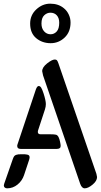

<svg xmlns="http://www.w3.org/2000/svg" viewBox="-20 -1026 551 1051"><path d="M139.2 -150.4 111.8 -67.9Q101.6 -36.6 76.2 -15.9Q50.8 4.9 19 4.9Q11.2 4.9 6.1 0.7Q1 -3.4 1 -11.2Q1 -14.2 2.9 -20L49.8 -154.3Q53.2 -164.6 57.1 -170.2Q61 -175.8 68.1 -178.2Q75.2 -180.7 80.8 -181.2Q86.4 -181.6 100.1 -181.6Q111.3 -181.6 116.7 -181.4Q122.1 -181.2 129.2 -179.7Q136.2 -178.2 139.2 -174.6Q142.1 -170.9 142.1 -164.6Q142.1 -160.2 139.2 -150.4ZM299.8 -679.2 507.8 -74.2Q511.2 -58.6 511.2 -56.6Q511.2 -35.6 486.8 -15.4Q462.4 4.9 443.8 4.9Q427.7 4.9 418.9 -20L215.8 -612.8Q210.9 -634.8 210.9 -636.2Q210.9 -657.7 238 -679Q265.1 -700.2 279.8 -700.2Q288.1 -700.2 291.7 -696Q295.4 -691.9 299.8 -679.2ZM291 -210.9H92.8Q74.2 -210.9 74.2 -227.1Q74.2 -231.4 76.2 -236.8L176.3 -536.1Q183.1 -555.2 191.9 -555.2Q199.7 -555.2 205.6 -545.7Q211.4 -536.1 218.3 -515.1Q231 -475.6 231 -456.1Q231 -442.4 226.1 -427.2L188 -311Q187 -308.6 187 -304.2Q187 -291 202.1 -291H252.9Q277.8 -291 286.6 -288.6Q295.4 -286.1 300.8 -274.9Q305.7 -265.1 308.8 -249.8Q312 -234.4 312 -227.1Q312 -210.9 291 -210.9ZM255.9 -956.5Q237.3 -956.5 222.2 -942.4Q207 -928.2 207 -897Q207 -870.6 221.4 -854.5Q235.8 -838.4 256.8 -838.4Q276.4 -838.4 290.3 -853.5Q304.2 -868.7 304.2 -901.9Q304.2 -927.2 291 -941.9Q277.8 -956.5 255.9 -956.5ZM254.9 -1005.9Q299.8 -1005.9 329.6 -981Q346.2 -967.8 356.2 -946.8Q366.2 -925.8 366.2 -902.8Q366.2 -851.1 333.7 -820.3Q301.3 -789.6 257.3 -789.6Q210.9 -789.6 178 -817.1Q145 -844.7 145 -897Q145 -943.4 178.7 -974.6Q212.4 -1005.9 254.9 -1005.9Z"/></svg>

Font: SirinStencil
Style: Regular
Weight: 400
Designer: Olga Karpushina (okarpush@gmail.com)
Foundry: Cyreal (www.cyreal.org)
Version: Version 1.002